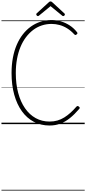

<svg xmlns="http://www.w3.org/2000/svg" viewBox="-20 -1697 1178 2625"><path d="M658 19Q539 19 443 -31.5Q347 -82 279 -176.5Q211 -271 174.5 -403Q138 -535 138 -698Q138 -810 156 -906.5Q174 -1003 208.5 -1083.5Q243 -1164 292 -1227Q341 -1290 402 -1333.5Q463 -1377 534.5 -1400Q606 -1423 685 -1423Q749 -1423 813 -1404.5Q877 -1386 933.5 -1349Q990 -1312 1032 -1258Q1040 -1248 1039 -1241.5Q1038 -1235 1028 -1227Q1019 -1218 1011.5 -1218.5Q1004 -1219 995 -1228Q950 -1277 899.5 -1308.5Q849 -1340 795 -1355Q741 -1370 685 -1370Q615 -1370 551 -1349Q487 -1328 433 -1287Q379 -1246 335 -1188Q291 -1130 260 -1055Q229 -980 212.5 -890.5Q196 -801 196 -698Q196 -549 228.5 -427Q261 -305 322 -217Q383 -129 468 -82Q553 -35 658 -35Q716 -35 765.5 -49.5Q815 -64 859 -91.5Q903 -119 944 -156Q985 -193 1024 -238Q1033 -247 1040.5 -247.5Q1048 -248 1059 -239Q1069 -231 1070 -224Q1071 -217 1063 -208Q999 -133 936 -82.5Q873 -32 805 -6.5Q737 19 658 19ZM498 -1477Q491 -1477 483.5 -1484.5Q476 -1492 476 -1500Q476 -1503 476.5 -1506.5Q477 -1510 481 -1514L646 -1665Q651 -1670 656.5 -1673.5Q662 -1677 671 -1677Q680 -1677 685 -1673.5Q690 -1670 696 -1665L862 -1512Q865 -1509 866 -1505.5Q867 -1502 867 -1499Q867 -1491 859.5 -1484Q852 -1477 844 -1477Q840 -1477 836 -1479Q832 -1481 828 -1485L671 -1613L515 -1485Q510 -1481 506.5 -1479Q503 -1477 498 -1477ZM0 898H1138V908H0ZM0 -20H1138V0H0ZM0 -505H1138V-500H0ZM0 -1418H1138V-1408H0Z"/></svg>

Font: Playwrite FR Trad Guides
Style: Regular
Weight: 400
Designer: Veronika Burian, José Scaglione
Foundry: TypeTogether
Version: Version 1.003